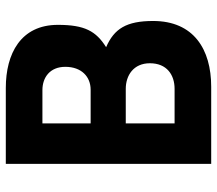

<svg xmlns="http://www.w3.org/2000/svg" viewBox="-62 -668 730 645"><g transform="rotate(-90 302.5 -345.0)"><path d="M75 -690V0H334C460 0 555 -59 555 -195C555 -285 529 -326 467 -353C521 -387 542 -425 542 -515C542 -640 445 -690 330 -690ZM327 -287C372 -287 413 -261 413 -206C413 -149 374 -123 327 -123H211V-287ZM323 -567C365 -567 401 -542 401 -490C401 -436 368 -405 324 -405H211V-567Z"/></g></svg>

Font: TitilliumMaps29L
Style: 999 wt
Weight: 900
Designer: Campivisivi
Foundry: Accademia di Belle Arti di Urbino and students of MA course of Visual design